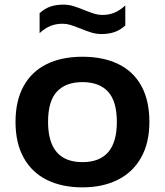

<svg xmlns="http://www.w3.org/2000/svg" viewBox="-20 -799 712 829"><path d="M47 -272.5Q47 -364 81.8 -427Q116.5 -490 181.2 -522Q246 -554 336 -554Q426.5 -554 491.2 -522.2Q556 -490.5 590.5 -427.8Q625 -365 625 -272.5Q625 -182 589.2 -118.5Q553.5 -55 488.2 -22.5Q423 10 336 10Q248 10 183 -22Q118 -54 82.5 -117.5Q47 -181 47 -272.5ZM484.5 -272Q484.5 -362 446.5 -403.2Q408.5 -444.5 336 -444.5Q264 -444.5 225.8 -403.5Q187.5 -362.5 187.5 -273Q187.5 -99 336 -99Q484.5 -99 484.5 -272ZM328 -675.5Q300 -686.5 283.8 -691.5Q267.5 -696.5 250 -696.5Q221.5 -696.5 198 -687Q174.5 -677.5 151 -656V-742Q171 -761 196 -770Q221 -779 253.5 -779Q275.5 -779 295.8 -773Q316 -767 344 -755.5Q372 -744.5 388.2 -739.5Q404.5 -734.5 422 -734.5Q450.5 -734.5 474 -744.2Q497.5 -754 521 -775.5V-689Q500.5 -670 475.5 -661Q450.5 -652 418.5 -652Q396.5 -652 376.2 -658Q356 -664 328 -675.5Z"/></svg>

Font: Encode Sans Expanded SemiBold
Style: Regular
Weight: 600
Width: 7
Designer: Multiple Designers
Foundry: Impallari Type
Version: Version 2.000